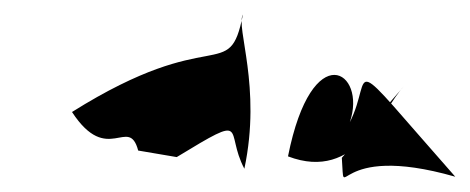

<svg xmlns="http://www.w3.org/2000/svg" viewBox="-20 -813 646 264"><path d="M223 -597C325 -659 288 -634 316 -581C340 -694 304 -775 314 -793C295 -696 275 -782 79 -659C128 -584 157 -655 170 -606ZM450 -596C455 -527 435 -619 606 -570C447 -750 495 -712 461 -645C485 -715 409 -764 376 -598C470 -562 506 -663 535 -694Z"/></svg>

Font: Asimov Silicon
Style: Regular
Weight: 400
Designer: Google
Version: Version 2.000980; 2014